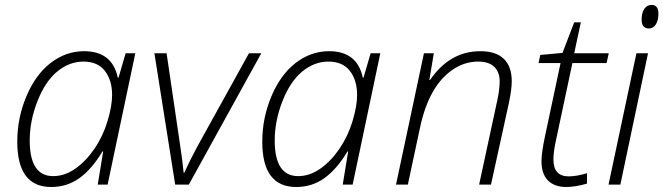

<svg xmlns="http://www.w3.org/2000/svg" viewBox="-20 -746 2681 776"><path d="M187 9.8Q49.8 9.8 49.8 -172.9Q49.8 -269 86.4 -356.2Q123 -443.4 184.1 -491.2Q246.1 -539.1 319.8 -539.1Q433.6 -539.1 456.1 -432.1H459L487.8 -530.8H526.9L415 0H375L397 -133.8H394Q351.6 -62.5 301.3 -26.4Q251 9.8 187 9.8ZM100.1 -178.2Q100.1 -34.2 194.8 -34.2Q241.2 -34.2 284.2 -64.2Q327.1 -94.2 361.8 -145Q396.5 -195.8 414.8 -257.1Q433.1 -318.4 433.1 -361.8Q433.1 -421.9 403.8 -459.5Q374.5 -497.1 317.4 -497.1Q260.3 -497.1 211.7 -457.3Q163.1 -417.5 131.6 -337.6Q100.1 -257.8 100.1 -178.2Z M604 -530.8H653.3L706.1 -171.9Q718.3 -91.8 722.2 -47.9H725.1Q749.5 -103 788.1 -172.9L986.3 -530.8H1036.1L743.2 0H688Z M1177.2 9.8Q1040 9.8 1040 -172.9Q1040 -269 1076.7 -356.2Q1113.3 -443.4 1174.3 -491.2Q1236.3 -539.1 1310.1 -539.1Q1423.8 -539.1 1446.3 -432.1H1449.2L1478 -530.8H1517.1L1405.3 0H1365.2L1387.2 -133.8H1384.3Q1341.8 -62.5 1291.5 -26.4Q1241.2 9.8 1177.2 9.8ZM1090.3 -178.2Q1090.3 -34.2 1185.1 -34.2Q1231.4 -34.2 1274.4 -64.2Q1317.4 -94.2 1352.1 -145Q1386.7 -195.8 1405 -257.1Q1423.3 -318.4 1423.3 -361.8Q1423.3 -421.9 1394 -459.5Q1364.7 -497.1 1307.6 -497.1Q1250.5 -497.1 1201.9 -457.3Q1153.3 -417.5 1121.8 -337.6Q1090.3 -257.8 1090.3 -178.2Z M1989.3 -337.9Q1999.5 -382.8 1999.5 -418.5Q1999.5 -454.1 1977.8 -475.6Q1956.1 -497.1 1912.6 -497.1Q1857.4 -497.1 1809.6 -464.4Q1714.4 -399.9 1678.2 -232.9L1628.4 0H1580.6L1693.4 -530.8H1733.4L1715.3 -422.9H1718.3Q1797.9 -539.1 1921.4 -539.1Q1984.4 -539.1 2016.4 -508.1Q2048.3 -477.1 2048.3 -418Q2048.3 -383.8 2036.6 -329.1L1964.4 0H1916.5Z M2216.8 -101.1Q2216.8 -33.2 2278.3 -33.2Q2310.5 -33.2 2352.5 -45.9V-3.9Q2304.2 9.8 2269.5 9.8Q2220.7 9.8 2194.6 -16.8Q2168.5 -43.5 2168.5 -94.2Q2168.5 -128.4 2182.6 -194.8L2245.6 -491.2H2156.7L2163.6 -523.9L2253.4 -532.2L2300.8 -655.8H2327.6L2300.8 -530.8H2440.4L2431.6 -491.2H2293.5L2227.5 -181.2Q2216.8 -133.8 2216.8 -101.1Z M2573.2 -667Q2573.2 -693.8 2584 -710Q2594.7 -726.1 2613.3 -726.1Q2641.1 -726.1 2641.1 -690.9Q2641.1 -663.6 2630.6 -647.2Q2620.1 -630.9 2602.5 -630.9Q2573.2 -630.9 2573.2 -667ZM2439.5 0 2552.2 -530.8H2599.1L2487.3 0Z"/></svg>

Font: Open Sans Hebrew Light
Style: Italic
Weight: 300
Italic angle: -12°
Foundry: Ascender Corporation, Yanek Iontef
Version: Version 2.001;PS 002.001;hotconv 1.0.70;makeotf.lib2.5.58329